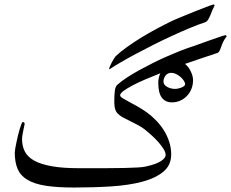

<svg xmlns="http://www.w3.org/2000/svg" viewBox="-20 -756 1039 863"><path d="M847.7 -395.5Q847.7 -375 840.6 -356.9Q833.5 -338.9 820.8 -325.4Q808.1 -312 790.8 -304Q773.4 -295.9 752.9 -295.9Q723.1 -295.9 707.3 -317.1Q691.4 -338.4 691.4 -384.3Q691.4 -406.7 700.7 -426.8Q664.6 -412.6 631.6 -398.4Q598.6 -384.3 574 -371.1Q549.3 -357.9 534.7 -346.9Q520 -335.9 520 -327.6Q520 -321.8 530.8 -314.9Q541.5 -308.1 558.6 -299.1Q575.7 -290 597.2 -278.1Q618.7 -266.1 641.1 -250Q662.6 -234.4 682.1 -214.1Q701.7 -193.8 716.6 -170.2Q731.4 -146.5 740.5 -118.9Q749.5 -91.3 749.5 -62Q749.5 -13.7 714.4 15.6Q679.2 44.9 619.4 60.8Q559.6 76.7 480.5 81.8Q401.4 86.9 314 86.9Q236.8 86.9 185.5 78.9Q134.3 70.8 103.3 52.2Q72.3 33.7 59.3 3.7Q46.4 -26.4 46.4 -70.3Q46.4 -74.7 48.3 -86.9Q50.3 -99.1 53.5 -114.3Q56.6 -129.4 60.5 -146Q64.5 -162.6 68.6 -176.3Q72.8 -189.9 76.4 -198.7Q80.1 -207.5 83 -207.5Q86.4 -207.5 88.6 -204.8Q90.8 -202.1 90.8 -199.2Q90.8 -196.8 88.9 -189Q86.9 -181.2 85 -171.1Q83 -161.1 81.1 -150.1Q79.1 -139.2 79.1 -130.9Q79.1 -99.1 91.8 -74.7Q104.5 -50.3 134 -33.9Q163.6 -17.6 212.6 -8.8Q261.7 0 334 0H454.1Q504.9 0 540.3 -1Q575.7 -2 598.4 -3.2Q621.1 -4.4 636.2 -7.8Q661.1 -13.2 678 -19.5Q694.8 -25.9 705.1 -33Q715.3 -40 720 -46.9Q724.6 -53.7 724.6 -59.1Q724.6 -71.3 714.6 -87.2Q704.6 -103 690.4 -118.9Q676.3 -134.8 660.2 -148.9Q644 -163.1 632.3 -172.9Q618.7 -183.6 601.6 -192.9Q584.5 -202.1 568.1 -210.2Q551.8 -218.3 537.6 -225.6Q523.4 -232.9 516.1 -239.3Q503.4 -249 498.5 -262.5Q493.7 -275.9 493.7 -302.2Q493.7 -331.1 496.3 -349.1Q499 -367.2 506.8 -374.5Q524.9 -390.6 550.5 -407.5Q576.2 -424.3 606 -440.7Q635.7 -457 667.5 -472.9Q699.2 -488.8 730 -502.2Q760.7 -515.6 787.6 -526.4Q814.5 -537.1 835.4 -543.9Q843.8 -546.4 858.2 -551.5Q872.6 -556.6 889.6 -563Q906.7 -569.3 924.6 -575.4Q942.4 -581.5 957.3 -586.7Q972.2 -591.8 981.9 -595Q991.7 -598.1 993.7 -598.1Q995.6 -598.1 996.3 -596.4Q997.1 -594.7 999 -592.8Q988.8 -580.1 983.2 -567.9Q977.5 -555.7 974.1 -545.4Q970.7 -535.2 966.8 -527.6Q962.9 -520 956.1 -517.6Q931.6 -509.8 893.6 -496.8Q855.5 -483.9 811.5 -468.8Q827.6 -456.1 837.6 -434.8Q847.7 -413.6 847.7 -395.5ZM944.3 -730.5Q944.3 -730 939.7 -721.2Q935.1 -712.4 926.3 -689.5Q920.9 -676.8 915.3 -667.5Q909.7 -658.2 900.4 -655.3Q874 -647 836.9 -631.6Q799.8 -616.2 757.6 -596.9Q715.3 -577.6 672.1 -555.9Q628.9 -534.2 590.6 -513.7Q552.2 -493.2 521.7 -475.3Q491.2 -457.5 475.6 -446.8Q473.6 -444.8 471.7 -444.8Q470.2 -444.8 470.7 -446.8Q470.7 -450.2 474.1 -458Q477.5 -465.8 482.4 -475.3Q487.3 -484.9 492.2 -492.4Q497.1 -500 500 -503.4Q519.5 -522 549.6 -543.7Q579.6 -565.4 614.3 -586.7Q648.9 -607.9 685.1 -627.2Q721.2 -646.5 753.4 -662.1Q761.2 -666 777.6 -672.6Q793.9 -679.2 814 -687.7Q834 -696.3 855.7 -704.6Q877.4 -712.9 895.3 -720Q913.1 -727.1 925 -731.4Q937 -735.8 939 -735.8Q944.3 -736.3 944.3 -730.5ZM812 -377Q812 -384.8 805.9 -393.8Q799.8 -402.8 790.8 -410.6Q781.7 -418.5 770.8 -423.6Q759.8 -428.7 750 -428.7Q733.9 -428.7 724.4 -416.5Q714.8 -404.3 714.8 -390.1Q714.8 -374.5 731.2 -365.5Q747.6 -356.4 767.6 -356.4Q773.4 -356.4 781.2 -358.2Q789.1 -359.9 795.7 -362.5Q802.2 -365.2 807.1 -369.1Q812 -373 812 -377Z"/></svg>

Font: Accordance
Style: Italic
Weight: 400
Italic angle: -11°
Version: Version 1.2 (build January 31, 2020) Miklal Software Solutio